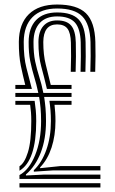

<svg xmlns="http://www.w3.org/2000/svg" viewBox="-20 -828 510 848"><path d="M47.8 -435.2V-452.8H91.5Q81.2 -493.5 72.1 -537.1Q63 -580.8 63.2 -643.2Q63.8 -722.8 107.5 -765.4Q151.2 -808 232.2 -808Q320.2 -808 359.5 -769.6Q398.8 -731.2 401.2 -642.5Q402 -613.2 401.9 -580.4Q401.8 -547.5 400.5 -511H379Q380.2 -547.8 380.4 -580.4Q380.5 -613 379.8 -642Q377.5 -721.5 343.2 -756Q309 -790.5 232.2 -790.5Q161.8 -790.5 123.6 -752.4Q85.5 -714.2 84.8 -643Q84.5 -575.2 96.6 -528.9Q108.8 -482.5 120.8 -435.2ZM66 -37.8V-54.8Q108 -77.2 134.8 -142Q161.5 -206.8 161.5 -293.2Q161.5 -324.8 159.1 -351Q156.8 -377.2 152.8 -400H47.8V-417.5H149.2Q141 -456.2 130.9 -489.1Q120.8 -522 113.5 -558.2Q106.2 -594.5 106.5 -643Q107 -705.8 139.5 -739.4Q172 -773 232.2 -773Q297.8 -773 327 -742.4Q356.2 -711.8 358 -641.2Q358.8 -612 358.6 -579.2Q358.5 -546.5 357.2 -511H335.8Q337 -547 337.1 -579.2Q337.2 -611.5 336.5 -640.8Q334.8 -702.2 310.5 -728.9Q286.2 -755.5 232.2 -755.5Q182.5 -755.5 155.5 -726.4Q128.5 -697.2 128 -642.8Q127.8 -592.8 135.2 -557.2Q142.8 -521.8 153.1 -489.6Q163.5 -457.5 171.5 -417.5H296V-400H175Q178.5 -377.5 180.9 -351.4Q183.2 -325.2 183.2 -293.2Q183.2 -214.5 160.1 -154.2Q137 -94 94.5 -57.5V-53L173.2 -56.8H423.5V-37.8ZM187.2 -435.2Q175.2 -486.8 162.4 -533.5Q149.5 -580.2 149.8 -642.5Q150 -688.5 171.4 -713.1Q192.8 -737.8 232.2 -737.8Q275 -737.8 294.2 -715.1Q313.5 -692.5 314.8 -640.2Q315.5 -611.2 315.4 -579.1Q315.2 -547 314 -511H292.5Q293.8 -547.5 293.9 -579.2Q294 -611 293.2 -639.8Q292 -682.8 277.9 -701.5Q263.8 -720.2 232.2 -720.2Q171.8 -720.2 171.2 -642.5Q171.2 -586 182.1 -542.9Q193 -499.8 204.2 -452.8H296V-435.2ZM129.5 -69.8 129.2 -76Q165 -110 184.9 -166.8Q204.8 -223.5 204.8 -293.2Q204.8 -318.8 203 -340.8Q201.2 -362.8 198.2 -382.8L296 -382.5V-365H220.8Q222.5 -348.8 223.8 -331.2Q225 -313.8 225 -293.2Q225 -229.8 207.8 -176.6Q190.5 -123.5 157.2 -89V-85.2L247 -94.5H423.5V-75.5H215.5ZM66 -74V-93.8Q88.2 -107.2 103.2 -155.2Q118.2 -203.2 118.2 -293.2Q118.2 -313.8 116.9 -331.2Q115.5 -348.8 113.2 -365H47.8V-382.5H133Q136 -362.8 138 -340.9Q140 -319 140 -293.2Q140 -117.5 66 -74ZM66 0V-19H423.5V0Z"/></svg>

Font: Big Shoulders Inline Display
Style: Bold
Weight: 700
Designer: Patric King
Foundry: XO Type Co
Version: Version 1.000